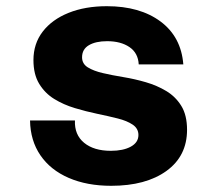

<svg xmlns="http://www.w3.org/2000/svg" viewBox="-20 -588 690 620"><path d="M339 12Q261 12 202 -13.5Q143 -39 110.5 -86.5Q78 -134 77 -199H222Q220 -153 251.5 -127Q283 -101 338 -101Q378 -101 402.5 -114.5Q427 -128 427 -152Q427 -173 408.5 -185.5Q390 -198 360 -205.5Q330 -213 294 -220.5Q258 -228 221.5 -239Q185 -250 155 -268.5Q125 -287 106.5 -317.5Q88 -348 88 -394Q88 -447 118 -486Q148 -525 201.5 -546.5Q255 -568 325 -568Q432 -568 498.5 -518.5Q565 -469 572 -380H428Q426 -417 398 -436Q370 -455 326 -455Q289 -455 267 -442Q245 -429 245 -403Q245 -382 263.5 -370.5Q282 -359 312 -352Q342 -345 378.5 -339Q415 -333 451 -322.5Q487 -312 517 -294Q547 -276 565.5 -246Q584 -216 584 -169Q584 -84 517.5 -36Q451 12 339 12Z"/></svg>

Font: Azeret Mono
Style: Bold
Weight: 700
Designer: Martin Vácha
Foundry: Displaay
Version: Version 1.002